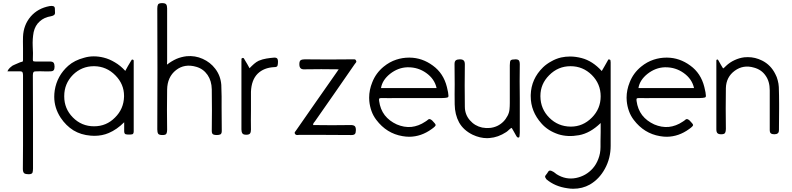

<svg xmlns="http://www.w3.org/2000/svg" viewBox="-20 -1167 4951 1201"><path d="M27.3 -722.7Q33.2 -735.4 42 -743.2Q50.8 -751 57.6 -755.9Q60.5 -756.8 67.4 -760.7Q73.2 -763.7 76.2 -764.6Q110.4 -780.3 117.2 -780.3Q124 -780.3 124 -793Q124 -816.4 124 -865.2Q123 -914.1 124 -937.5Q127 -1010.7 171.9 -1063.5Q216.8 -1115.2 290 -1128.9Q295.9 -1129.9 301.8 -1129.9Q306.6 -1129.9 311.5 -1128.9Q322.3 -1127 323.2 -1114.3Q323.2 -1100.6 324.2 -1085Q324.2 -1070.3 298.8 -1065.4Q255.9 -1058.6 228.5 -1033.2Q200.2 -1008.8 190.4 -965.8Q182.6 -922.9 184.6 -878.9Q187.5 -835 185.5 -793Q185.5 -784.2 191.4 -783.2Q196.3 -782.2 202.1 -782.2Q224.6 -782.2 247.1 -782.2Q270.5 -782.2 292 -782.2Q309.6 -782.2 315.4 -774.4Q321.3 -765.6 321.3 -750Q321.3 -734.4 315.4 -727.5Q310.5 -720.7 293 -720.7Q271.5 -719.7 251 -720.7Q230.5 -721.7 209 -720.7Q194.3 -721.7 189.5 -715.8Q185.5 -710 185.5 -696.3Q186.5 -550.8 186.5 -405.3Q186.5 -258.8 186.5 -113.3Q186.5 -98.6 183.6 -87.9Q179.7 -77.1 159.2 -77.1Q140.6 -77.1 131.8 -83Q123 -89.8 123 -110.4Q124 -184.6 124 -256.8Q124 -330.1 124 -403.3Q124 -477.5 124 -549.8Q124 -623 124 -696.3Q124 -707 121.1 -713.9Q119.1 -721.7 99.6 -720.7Q75.2 -720.7 26.4 -720.7Q26.4 -721.7 27.3 -722.7Z M816.4 -345.7Q816.4 -330.1 807.6 -327.1Q798.8 -325.2 787.1 -325.2Q776.4 -325.2 766.6 -327.1Q756.8 -330.1 756.8 -346.7Q756.8 -359.4 756.8 -372.1Q756.8 -384.8 756.8 -402.3Q710.9 -356.4 660.2 -335Q619.1 -317.4 570.3 -317.4Q559.6 -317.4 547.9 -318.4Q486.3 -323.2 439.5 -351.6Q392.6 -380.9 359.4 -430.7Q319.3 -492.2 319.3 -561.5Q319.3 -581.1 322.3 -601.6Q336.9 -693.4 407.2 -755.9Q446.3 -790 505.9 -805.7Q535.2 -814.5 566.4 -814.5Q597.7 -814.5 628.9 -806.6Q664.1 -797.9 698.2 -777.3Q732.4 -757.8 763.7 -723.6Q771.5 -739.3 780.3 -753.9Q788.1 -767.6 797.9 -783.2Q799.8 -787.1 802.7 -791Q804.7 -795.9 811.5 -793.9Q816.4 -792 816.4 -787.1Q816.4 -782.2 816.4 -779.3Q816.4 -670.9 816.4 -562.5Q816.4 -454.1 816.4 -345.7ZM755.9 -562.5Q755.9 -565.4 755.9 -567.4Q755.9 -640.6 702.1 -695.3Q646.5 -752 569.3 -752.9Q568.4 -752.9 567.4 -752.9Q491.2 -752.9 436.5 -699.2Q381.8 -643.6 381.8 -566.4Q381.8 -564.5 381.8 -563.5Q381.8 -487.3 435.5 -432.6Q490.2 -377 568.4 -377Q645.5 -377 699.2 -431.6Q753.9 -485.4 755.9 -562.5Z M1024.4 -762.7Q1053.7 -785.2 1084 -798.8Q1114.3 -811.5 1147.5 -815.4Q1200.2 -820.3 1248 -798.8Q1295.9 -777.3 1326.2 -737.3Q1342.8 -715.8 1352.5 -690.4Q1362.3 -664.1 1364.3 -635.7Q1367.2 -563.5 1366.2 -492.2Q1366.2 -419.9 1367.2 -347.7Q1367.2 -331.1 1358.4 -326.2Q1349.6 -322.3 1335.9 -322.3Q1321.3 -322.3 1313.5 -326.2Q1304.7 -331.1 1304.7 -347.7Q1305.7 -412.1 1305.7 -477.5Q1305.7 -543 1304.7 -608.4Q1303.7 -661.1 1278.3 -698.2Q1252 -736.3 1208 -749Q1134.8 -770.5 1081.1 -728.5Q1026.4 -685.5 1025.4 -605.5Q1024.4 -543 1024.4 -480.5Q1025.4 -417 1025.4 -354.5Q1025.4 -338.9 1020.5 -330.1Q1015.6 -322.3 996.1 -322.3Q975.6 -322.3 969.7 -330.1Q963.9 -338.9 963.9 -357.4Q964.8 -545.9 964.8 -735.4Q964.8 -924.8 963.9 -1114.3Q963.9 -1130.9 968.8 -1139.6Q974.6 -1147.5 994.1 -1147.5Q1013.7 -1147.5 1019.5 -1139.6Q1025.4 -1131.8 1025.4 -1114.3Q1025.4 -1034.2 1025.4 -955.1Q1025.4 -876 1025.4 -796.9Q1025.4 -789.1 1025.4 -782.2Q1024.4 -774.4 1024.4 -762.7Z M1718.8 -779.3Q1718.8 -765.6 1715.8 -755.9Q1712.9 -747.1 1695.3 -747.1Q1630.9 -744.1 1591.8 -706.1Q1552.7 -667 1549.8 -592.8Q1549.8 -534.2 1549.8 -474.6Q1548.8 -416 1549.8 -356.4Q1549.8 -339.8 1543.9 -332Q1538.1 -324.2 1520.5 -324.2Q1501 -324.2 1496.1 -333Q1490.2 -341.8 1490.2 -357.4Q1490.2 -382.8 1490.2 -408.2Q1490.2 -484.4 1490.2 -559.6Q1490.2 -661.1 1490.2 -762.7Q1490.2 -763.7 1490.2 -765.6Q1490.2 -767.6 1490.2 -769.5Q1490.2 -774.4 1490.2 -777.3Q1490.2 -781.2 1490.2 -785.2Q1491.2 -791 1490.2 -796.9Q1490.2 -802.7 1498 -804.7Q1503.9 -805.7 1506.8 -799.8Q1508.8 -794.9 1511.7 -791Q1519.5 -779.3 1526.4 -766.6Q1533.2 -752.9 1541 -740.2Q1553.7 -753.9 1569.3 -767.6Q1584 -780.3 1598.6 -787.1Q1622.1 -796.9 1646.5 -800.8Q1669.9 -804.7 1694.3 -806.6Q1695.3 -806.6 1697.3 -806.6Q1710 -806.6 1714.8 -799.8Q1718.8 -793.9 1718.8 -783.2Q1718.8 -781.2 1718.8 -779.3Z M2098.6 -733.4Q2042 -733.4 1989.3 -734.4Q1937.5 -734.4 1885.7 -733.4Q1867.2 -732.4 1860.4 -740.2Q1852.5 -747.1 1852.5 -765.6Q1852.5 -784.2 1860.4 -790Q1869.1 -795.9 1885.7 -795.9Q1959 -794.9 2033.2 -794.9Q2107.4 -795.9 2181.6 -795.9Q2188.5 -795.9 2196.3 -795.9Q2204.1 -795.9 2207 -788.1Q2209 -785.2 2209 -783.2Q2209 -778.3 2206.1 -775.4Q2201.2 -769.5 2197.3 -763.7Q2135.7 -674.8 2074.2 -585.9Q2011.7 -497.1 1950.2 -408.2Q1946.3 -403.3 1942.4 -398.4Q1938.5 -393.6 1938.5 -384.8Q1998 -384.8 2056.6 -383.8Q2116.2 -383.8 2174.8 -384.8Q2191.4 -384.8 2199.2 -377.9Q2206.1 -371.1 2206.1 -353.5Q2206.1 -335.9 2200.2 -329.1Q2194.3 -322.3 2178.7 -322.3Q2176.8 -322.3 2175.8 -322.3Q2094.7 -323.2 2012.7 -323.2Q1931.6 -323.2 1850.6 -323.2Q1844.7 -323.2 1837.9 -322.3Q1831.1 -322.3 1826.2 -328.1Q1823.2 -333 1823.2 -335.9Q1823.2 -338.9 1825.2 -341.8Q1830.1 -347.7 1833 -352.5Q1894.5 -441.4 1956.1 -529.3Q2017.6 -617.2 2079.1 -705.1Q2083 -711.9 2087.9 -717.8Q2091.8 -723.6 2098.6 -733.4Z M2721.7 -553.7Q2681.6 -553.7 2641.6 -553.7Q2600.6 -553.7 2560.5 -553.7Q2511.7 -553.7 2463.9 -553.7Q2415 -552.7 2367.2 -553.7Q2355.5 -553.7 2352.5 -550.8Q2349.6 -546.9 2351.6 -535.2Q2358.4 -483.4 2386.7 -446.3Q2415 -410.2 2461.9 -388.7Q2507.8 -369.1 2552.7 -373Q2598.6 -377.9 2640.6 -406.2Q2650.4 -412.1 2659.2 -419.9Q2668 -426.8 2683.6 -413.1Q2705.1 -391.6 2705.1 -384.8Q2705.1 -377 2679.7 -359.4Q2615.2 -312.5 2541 -311.5Q2519.5 -311.5 2498 -315.4Q2398.4 -332 2334 -417Q2314.5 -442.4 2303.7 -472.7Q2293 -502.9 2290 -535.2Q2289.1 -544.9 2289.1 -555.7Q2289.1 -604.5 2308.6 -652.3Q2331.1 -710 2379.9 -750Q2417 -780.3 2459 -793.9Q2498 -806.6 2538.1 -806.6Q2541 -806.6 2543 -806.6Q2621.1 -805.7 2687.5 -756.8Q2753.9 -709 2775.4 -623Q2785.2 -584 2785.2 -568.4Q2785.2 -562.5 2783.2 -559.6Q2777.3 -552.7 2721.7 -553.7ZM2710.9 -616.2Q2698.2 -673.8 2645.5 -710.9Q2595.7 -746.1 2534.2 -746.1Q2531.2 -746.1 2527.3 -746.1Q2469.7 -744.1 2419.9 -705.1Q2371.1 -666 2363.3 -616.2Q2450.2 -616.2 2537.1 -616.2Q2624 -616.2 2710.9 -616.2Z M3230.5 -326.2Q3230.5 -321.3 3229.5 -313.5Q3228.5 -306.6 3222.7 -306.6Q3215.8 -306.6 3212.9 -311.5Q3210.9 -316.4 3208 -319.3Q3201.2 -332 3194.3 -343.8Q3187.5 -355.5 3180.7 -367.2Q3172.9 -364.3 3164.1 -355.5Q3155.3 -346.7 3146.5 -340.8Q3095.7 -307.6 3043 -303.7Q3035.2 -302.7 3027.3 -302.7Q2982.4 -302.7 2936.5 -324.2Q2878.9 -352.5 2851.6 -401.4Q2825.2 -450.2 2824.2 -513.7Q2823.2 -576.2 2824.2 -639.6Q2824.2 -703.1 2823.2 -766.6Q2823.2 -784.2 2832 -790Q2840.8 -795.9 2856.4 -795.9Q2873 -795.9 2879.9 -789.1Q2887.7 -782.2 2887.7 -764.6Q2886.7 -698.2 2886.7 -631.8Q2886.7 -565.4 2887.7 -500Q2887.7 -451.2 2918.9 -415Q2950.2 -378.9 2996.1 -369.1Q3046.9 -359.4 3089.8 -378.9Q3132.8 -399.4 3155.3 -443.4Q3165 -461.9 3167 -482.4Q3168.9 -502 3168.9 -522.5Q3168.9 -582 3168.9 -640.6Q3168.9 -699.2 3168.9 -758.8Q3168.9 -784.2 3174.8 -790Q3181.6 -795.9 3205.1 -795.9Q3220.7 -795.9 3226.6 -788.1Q3231.4 -781.2 3231.4 -766.6Q3230.5 -712.9 3230.5 -658.2Q3231.4 -604.5 3231.4 -551.8Q3231.4 -497.1 3231.4 -443.4Q3231.4 -389.6 3231.4 -336.9Q3230.5 -333 3230.5 -326.2Z M3799.8 -254.9Q3799.8 -176.8 3763.7 -111.3Q3728.5 -46.9 3669.9 -12.7Q3623 13.7 3565.4 13.7Q3547.9 13.7 3530.3 10.7Q3451.2 0 3397.5 -45.9Q3394.5 -49.8 3390.6 -57.6Q3387.7 -64.5 3394.5 -72.3Q3403.3 -83 3410.2 -94.7Q3418 -105.5 3436.5 -94.7Q3443.4 -91.8 3449.2 -86.9Q3456.1 -82 3461.9 -77.1Q3519.5 -41 3583 -53.7Q3645.5 -66.4 3687.5 -113.3Q3710 -138.7 3722.7 -172.9Q3736.3 -207 3736.3 -248Q3736.3 -255.9 3736.3 -284.2Q3736.3 -311.5 3737.3 -340.8Q3737.3 -359.4 3737.3 -375Q3737.3 -390.6 3737.3 -397.5Q3671.9 -334 3601.6 -321.3Q3531.2 -308.6 3472.7 -327.1Q3440.4 -337.9 3414.1 -354.5Q3386.7 -372.1 3367.2 -394.5Q3299.8 -469.7 3299.8 -564.5Q3299.8 -568.4 3299.8 -573.2Q3302.7 -673.8 3377 -746.1Q3399.4 -767.6 3428.7 -783.2Q3457 -799.8 3490.2 -807.6Q3517.6 -813.5 3545.9 -813.5Q3581.1 -813.5 3618.2 -803.7Q3686.5 -786.1 3744.1 -722.7Q3752.9 -738.3 3761.7 -752.9Q3770.5 -767.6 3778.3 -782.2Q3780.3 -786.1 3783.2 -791Q3785.2 -796.9 3791 -794.9Q3798.8 -793.9 3798.8 -787.1Q3799.8 -781.2 3799.8 -776.4Q3799.8 -762.7 3799.8 -750Q3799.8 -737.3 3799.8 -723.6Q3799.8 -665 3799.8 -580.1Q3799.8 -494.1 3799.8 -412.1Q3799.8 -367.2 3799.8 -327.1Q3799.8 -287.1 3799.8 -254.9ZM3737.3 -564.5Q3737.3 -642.6 3681.6 -698.2Q3626 -752.9 3548.8 -752.9Q3470.7 -752.9 3415 -696.3Q3360.4 -641.6 3360.4 -567.4Q3360.4 -565.4 3360.4 -563.5Q3361.3 -485.4 3416 -430.7Q3470.7 -376 3548.8 -375Q3549.8 -375 3550.8 -375Q3626 -375 3681.6 -430.7Q3737.3 -486.3 3737.3 -564.5Z M4332 -553.7Q4292 -553.7 4252 -553.7Q4210.9 -553.7 4170.9 -553.7Q4122.1 -553.7 4074.2 -553.7Q4025.4 -552.7 3977.5 -553.7Q3965.8 -553.7 3962.9 -550.8Q3960 -546.9 3961.9 -535.2Q3968.8 -483.4 3997.1 -446.3Q4025.4 -410.2 4072.3 -388.7Q4118.2 -369.1 4163.1 -373Q4209 -377.9 4251 -406.2Q4260.7 -412.1 4269.5 -419.9Q4278.3 -426.8 4293.9 -413.1Q4315.4 -391.6 4315.4 -384.8Q4315.4 -377 4290 -359.4Q4225.6 -312.5 4151.4 -311.5Q4129.9 -311.5 4108.4 -315.4Q4008.8 -332 3944.3 -417Q3924.8 -442.4 3914.1 -472.7Q3903.3 -502.9 3900.4 -535.2Q3899.4 -544.9 3899.4 -555.7Q3899.4 -604.5 3918.9 -652.3Q3941.4 -710 3990.2 -750Q4027.3 -780.3 4069.3 -793.9Q4108.4 -806.6 4148.4 -806.6Q4151.4 -806.6 4153.3 -806.6Q4231.4 -805.7 4297.9 -756.8Q4364.3 -709 4385.7 -623Q4395.5 -584 4395.5 -568.4Q4395.5 -562.5 4393.6 -559.6Q4387.7 -552.7 4332 -553.7ZM4321.3 -616.2Q4308.6 -673.8 4255.9 -710.9Q4206.1 -746.1 4144.5 -746.1Q4141.6 -746.1 4137.7 -746.1Q4080.1 -744.1 4030.3 -705.1Q3981.4 -666 3973.6 -616.2Q4060.5 -616.2 4147.5 -616.2Q4234.4 -616.2 4321.3 -616.2Z M4852.5 -354.5Q4852.5 -337.9 4844.7 -333Q4837.9 -327.1 4823.2 -327.1Q4808.6 -327.1 4801.8 -333Q4794.9 -337.9 4794.9 -354.5Q4794.9 -416 4794.9 -478.5Q4794.9 -540 4794.9 -601.6Q4794.9 -658.2 4768.6 -694.3Q4743.2 -731.4 4696.3 -744.1Q4629.9 -763.7 4576.2 -724.6Q4522.5 -685.5 4520.5 -616.2Q4519.5 -552.7 4519.5 -488.3Q4519.5 -423.8 4520.5 -360.4Q4520.5 -344.7 4515.6 -335.9Q4510.7 -327.1 4491.2 -327.1Q4474.6 -327.1 4467.8 -334Q4460.9 -340.8 4460.9 -358.4Q4460.9 -382.8 4460.9 -407.2Q4460.9 -477.5 4460.9 -548.8Q4460.9 -642.6 4460.9 -737.3Q4460.9 -738.3 4460.9 -739.3Q4460.9 -740.2 4460.9 -740.2Q4460.9 -750 4460.9 -760.7Q4460.9 -770.5 4460.9 -780.3Q4460.9 -784.2 4460.9 -789.1Q4460.9 -793.9 4466.8 -794.9Q4470.7 -794.9 4472.7 -791Q4474.6 -787.1 4476.6 -784.2Q4483.4 -773.4 4489.3 -761.7Q4496.1 -751 4502.9 -739.3Q4502.9 -739.3 4503.9 -739.3Q4507.8 -743.2 4512.7 -746.1Q4516.6 -750 4520.5 -753.9Q4544.9 -777.3 4575.2 -791Q4604.5 -804.7 4635.7 -808.6Q4646.5 -809.6 4658.2 -809.6Q4704.1 -809.6 4747.1 -788.1Q4801.8 -760.7 4830.1 -703.1Q4839.8 -685.5 4844.7 -665Q4850.6 -643.6 4851.6 -623Q4853.5 -570.3 4853.5 -517.6Q4853.5 -502.9 4853.5 -488.3Q4852.5 -420.9 4852.5 -354.5Z"/></svg>

Font: Das Gitter
Style: Book
Weight: 400
Version: Version 006.000